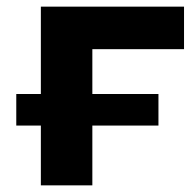

<svg xmlns="http://www.w3.org/2000/svg" viewBox="-20 -558 589 578"><path d="M534 -410V-538H103V-275H29V-180H103V0H258V-180H457V-275H258V-410Z"/></svg>

Font: AWKNG-Font
Style: Bold
Weight: 700
Designer: Awakening Church
Foundry: Awakening Church
Version: Version 1.700;PS 001.700;hotconv 1.0.88;makeotf.lib2.5.64775